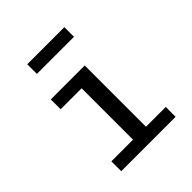

<svg xmlns="http://www.w3.org/2000/svg" viewBox="-208 -898 1032 1032"><g transform="rotate(-45 307.5 -382.0)"><path d="M123.1 -540.5H381V-74.9H531.3V0H117.9V-74.9H282.6V-465.6H123.1ZM449.2 -763.6V-690.3H167.2V-763.6Z"/></g></svg>

Font: Fira Code Fixed Retina
Style: Regular
Weight: 450
Monospace: yes
Designer: Carrois Corporate, Edenspiekermann AG, Nikita Prokopov
Foundry: Carrois Corporate, Edenspiekermann AG, Nikita Prokopov
Version: Version 5.002